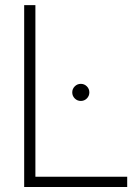

<svg xmlns="http://www.w3.org/2000/svg" viewBox="-20 -748 540 768"><path d="M76.7 0V-727.5H121.6V-41H488.8V0ZM303.2 -344.2Q289.1 -344.2 279.1 -354.2Q269 -364.3 269 -378.4Q269 -392.6 279.1 -402.6Q289.1 -412.6 303.2 -412.6Q317.4 -412.6 327.4 -402.6Q337.4 -392.6 337.4 -378.4Q337.4 -364.3 327.4 -354.2Q317.4 -344.2 303.2 -344.2Z"/></svg>

Font: Inter Display ExtraLight
Style: Regular
Weight: 200
Designer: Rasmus Andersson
Foundry: rsms
Version: Version 4.000;git-a52131595